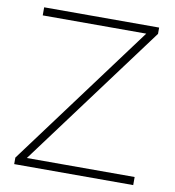

<svg xmlns="http://www.w3.org/2000/svg" viewBox="-79 -771 769 842"><g transform="rotate(10 305.0 -350.0)"><path d="M40 0V-29L511 -664H50V-700H562V-672L90 -36H570V0Z"/></g></svg>

Font: REM Medium Thin
Style: Regular
Weight: 250
Version: Version 1.005;gftools[0.9.28]